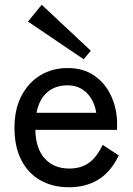

<svg xmlns="http://www.w3.org/2000/svg" viewBox="-20 -779 562 810"><path d="M271 11Q203 11 151 -18Q99 -47 70 -103.5Q41 -160 41 -240Q41 -317 70 -373.5Q99 -430 149.5 -461Q200 -492 266 -492Q332 -492 378.5 -459.5Q425 -427 449.5 -373Q474 -319 474 -255V-231H129Q131 -151 169.5 -109.5Q208 -68 272 -68Q323 -68 356.5 -93Q390 -118 413 -168L481 -123Q447 -53 394.5 -21Q342 11 271 11ZM134 -303H386Q378 -355 346 -387Q314 -419 265 -419Q213 -419 179 -389.5Q145 -360 134 -303ZM333 -529 98 -688 156 -759 363 -565Z"/></svg>

Font: Zen Kaku Gothic New Medium
Style: Regular
Weight: 500
Designer: Yoshimichi Ohira
Foundry: Positype
Version: Version 1.002